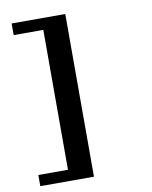

<svg xmlns="http://www.w3.org/2000/svg" viewBox="-92 -776 772 976"><g transform="rotate(-10 294.5 -288.0)"><path d="M36.1 131.8V74.2H189V-647.9H36.1V-708H313V131.8Z"/></g></svg>

Font: Charis SIL Phon
Style: Bold
Weight: 700
Foundry: SIL International
Version: Version 5.000